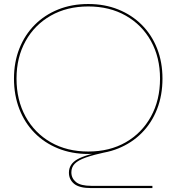

<svg xmlns="http://www.w3.org/2000/svg" viewBox="-20 -780 902 982"><path d="M431.5 7.5Q347 7.5 277.2 -20.8Q207.5 -49 157 -100.2Q106.5 -151.5 79 -222.2Q51.5 -293 51.5 -378Q51.5 -462 79.2 -532Q107 -602 157.5 -652.8Q208 -703.5 277.5 -731.5Q347 -759.5 431.5 -759.5Q515.5 -759.5 585 -731.5Q654.5 -703.5 705.2 -652.8Q756 -602 783.5 -532Q811 -462 811 -378Q811 -293 783.5 -222.2Q756 -151.5 705.2 -100.2Q654.5 -49 585 -20.8Q515.5 7.5 431.5 7.5ZM431.5 -5Q540.5 -5 623 -52.2Q705.5 -99.5 752 -183.8Q798.5 -268 798.5 -378Q798.5 -486.5 752.2 -569.8Q706 -653 623.2 -700Q540.5 -747 431.5 -747Q322.5 -747 239.8 -700Q157 -653 110.8 -569.8Q64.5 -486.5 64.5 -378Q64.5 -268 110.8 -183.8Q157 -99.5 239.8 -52.2Q322.5 -5 431.5 -5ZM526 -3Q459 11.5 419.2 25.5Q379.5 39.5 362.2 57.5Q345 75.5 345 101.5Q345 131.5 368.5 151Q392 170.5 447 170.5H759.5V182H446.5Q385.5 182 359 160Q332.5 138 332.5 103Q332.5 59 376.2 34.5Q420 10 526 -9.5Z"/></svg>

Font: Hepta Slab ExtraLight Thin
Style: Regular
Weight: 250
Version: Version 1.102